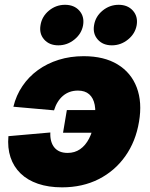

<svg xmlns="http://www.w3.org/2000/svg" viewBox="-20 -782 635 812"><path d="M242.2 10.3Q185.1 10.3 140.6 -4.9Q96.2 -20 66.9 -48.6Q37.6 -77.1 24.4 -116.9Q11.2 -156.7 15.6 -206.1L192.9 -221.7Q191.9 -201.7 196.3 -185.5Q200.7 -169.4 210 -158.2Q219.2 -147 233.2 -141.1Q247.1 -135.3 266.1 -135.3Q295.9 -135.3 318.6 -150.9Q341.3 -166.5 356.7 -196Q372.1 -225.6 378.9 -267.6Q386.2 -309.1 380.6 -338.4Q375 -367.7 357.2 -383.3Q339.4 -398.9 309.6 -398.9Q291 -398.9 275.1 -393.3Q259.3 -387.7 246.3 -376.7Q233.4 -365.7 223.9 -350.3Q214.4 -335 208.5 -315.4L36.6 -330.6Q48.3 -378.9 75 -418.2Q101.6 -457.5 140.4 -485.6Q179.2 -513.7 228.3 -529.1Q277.3 -544.4 334 -544.4Q420.4 -544.4 477.5 -509.5Q534.7 -474.6 558.3 -412.1Q582 -349.6 567.9 -267.1Q554.2 -184.1 510 -121.6Q465.8 -59.1 397.5 -24.4Q329.1 10.3 242.2 10.3ZM374.5 -220.7H246.6L262.7 -316.4H390.1ZM453.1 -590.3Q415 -590.3 393.3 -615Q371.6 -639.6 377.9 -675.8Q383.8 -712.4 413.8 -737.1Q443.8 -761.7 481.9 -761.7Q520 -761.7 542 -737.1Q564 -712.4 558.1 -675.8Q551.8 -639.6 521.5 -615Q491.2 -590.3 453.1 -590.3ZM226.6 -590.3Q188.5 -590.3 166.7 -615Q145 -639.6 151.4 -675.8Q157.2 -712.4 187 -737.1Q216.8 -761.7 254.9 -761.7Q293.5 -761.7 315.4 -737.1Q337.4 -712.4 331.5 -675.8Q325.2 -639.6 294.9 -615Q264.6 -590.3 226.6 -590.3Z"/></svg>

Font: Inter 20pt Black
Style: Italic
Weight: 900
Italic angle: -9.3988°
Version: Version 4.001;git-66647c0bb